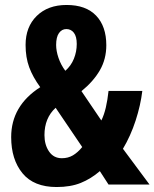

<svg xmlns="http://www.w3.org/2000/svg" viewBox="-20 -743 622 773"><path d="M248 -723Q326 -723 367 -680Q408 -637 408 -561Q408 -505 382 -460Q356 -415 308 -376L388 -258Q399 -280 406 -310Q413 -340 417 -377H553Q546 -319 526 -257.5Q506 -196 475 -144L582 0H417L382 -54Q346 -23 305 -6.5Q264 10 208 10Q116 10 70.5 -45.5Q25 -101 25 -191Q25 -317 142 -392Q112 -433 97.5 -472.5Q83 -512 83 -562Q83 -635 128 -679Q173 -723 248 -723ZM247 -626Q229 -626 217.5 -610Q206 -594 206 -562Q206 -538 215.5 -510Q225 -482 243 -458Q266 -478 277.5 -506.5Q289 -535 289 -566Q289 -596 277.5 -611Q266 -626 247 -626ZM204 -309Q159 -268 159 -199Q159 -160 177.5 -133Q196 -106 229 -106Q254 -106 273.5 -117.5Q293 -129 311 -151Z"/></svg>

Font: Noto Sans Lao UI ExtCond
Style: Bold
Weight: 700
Width: 2
Designer: Monotype Design Team
Foundry: Monotype Imaging Inc.
Version: Version 2.000; ttfautohint (v1.8.4.7-5d5b)